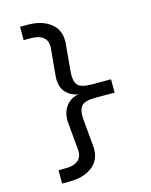

<svg xmlns="http://www.w3.org/2000/svg" viewBox="-136 -916 872 1112"><g transform="rotate(-15 300.0 -360.0)"><path d="M95 110V30H140Q187 30 213 8.5Q239 -13 235 -56L220 -220Q215 -277 242.5 -316.5Q270 -356 320 -365Q270 -373 242.5 -408Q215 -443 220 -500L235 -664Q239 -707 213 -728.5Q187 -750 140 -750H95V-830H140Q229 -830 281 -786.5Q333 -743 325 -664L310 -500Q306 -447 325.5 -423.5Q345 -400 410 -400H525V-320H410Q346 -320 326 -296.5Q306 -273 310 -220L325 -56Q333 23 281 66.5Q229 110 140 110Z"/></g></svg>

Font: NKDuy Mono
Style: Regular
Weight: 400
Monospace: yes
Designer: NKDuy
Foundry: NKDuy
Version: Version 2.251; ttfautohint (v1.8.4.7-5d5b)